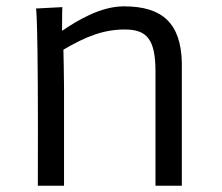

<svg xmlns="http://www.w3.org/2000/svg" viewBox="-20 -592 707 612"><path d="M100.6 0H184.1V-314C184.1 -355 182.1 -433.6 182.1 -433.6C253.4 -475.6 309.6 -498 378.4 -498C449.7 -498 475.6 -464.4 475.6 -363.8V0H559.6V-393.6C556.2 -517.6 498 -571.8 375 -571.8C300.8 -571.8 227.5 -527.3 177.7 -493.7C177.7 -551.3 178.7 -569.3 178.7 -569.3L94.7 -564.9C94.7 -564.9 102.5 -554.2 100.6 0Z"/></svg>

Font: Duru Sans
Style: Regular
Weight: 400
Designer: Onur Yazıcıgil
Foundry: Onur Yazıcıgil
Version: Version 1.002